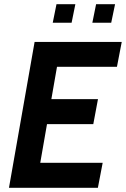

<svg xmlns="http://www.w3.org/2000/svg" viewBox="-20 -901 604 921"><path d="M163.5 -65 117.5 -120H472.5L449.5 0H23L146 -700H564L541 -580.5H196.5L263 -635.5ZM191.5 -425.5H450L427.5 -305.5H169ZM233 -792 251 -881H341.5L323.5 -792ZM423 -792 441 -881H532L513.5 -792Z"/></svg>

Font: Cabin
Style: Bold Italic
Weight: 700
Width: 4
Italic angle: -10°
Designer: Pablo Impallari
Foundry: Pablo Impallari. http://www.impallari.com Igino Marini. http://www.ikern.com
Version: Version 3.001